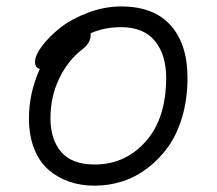

<svg xmlns="http://www.w3.org/2000/svg" viewBox="-20 -696 679 602"><path d="M70.8 -325.2Q70.8 -404.8 105 -480Q89.8 -482.9 89.8 -502Q89.8 -522.5 111.8 -551.8Q133.8 -581.1 168.9 -608.9Q204.1 -636.7 255.9 -656.2Q307.6 -675.8 359.9 -675.8Q461.9 -675.8 514.9 -616.7Q567.9 -557.6 567.9 -452.1Q567.9 -385.7 551.3 -329.6Q534.7 -273.4 506.3 -234.4Q478 -195.3 440.7 -167.5Q403.3 -139.6 361.8 -126.7Q320.3 -113.8 276.9 -113.8Q233.4 -113.8 196.8 -126.5Q160.2 -139.2 131.6 -164.1Q103 -189 86.9 -230.2Q70.8 -271.5 70.8 -325.2ZM138.2 -325.2Q138.2 -258.8 171.9 -219.5Q205.6 -180.2 276.9 -180.2Q372.6 -180.2 436.8 -252.4Q501 -324.7 501 -452.1Q501 -524.4 465.6 -567.6Q430.2 -610.8 359.9 -610.8Q307.1 -610.8 264.2 -591.8V-585Q264.2 -561.5 237.8 -541Q192.4 -505.9 165.3 -449.2Q138.2 -392.6 138.2 -325.2Z"/></svg>

Font: Shantell Sans Irregular Bouncy
Style: Regular
Weight: 300
Designer: Stephen Nixon, Anya Danilova, Shantell Martin
Foundry: Arrow Type
Version: Version 1.006;[9816181b4]